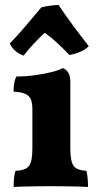

<svg xmlns="http://www.w3.org/2000/svg" viewBox="-20 -736 400 759"><path d="M34 3Q34 -16 35.6 -32.3Q37.2 -48.6 41.4 -61Q81.4 -62.2 94.7 -80.1Q108 -98 108 -148V-303.4Q108 -326.4 102.6 -341.5Q97.2 -356.6 81.2 -364.3Q65.2 -372 33.6 -373.8Q33.6 -389.6 35.9 -405.2Q38.2 -420.8 45 -433.6Q80.4 -433.6 117.3 -438.6Q154.2 -443.6 184 -451.1Q213.8 -458.6 228.2 -467Q242 -461.6 250 -448.7Q258 -435.8 258 -412.6V-148Q258 -98 271.2 -80.1Q284.4 -62.2 321.2 -61Q324.8 -48.6 326.4 -31.7Q328 -14.8 328 3Q314 2 290.2 1.5Q266.4 1 238.2 0.5Q210 0 181.4 0Q152.8 0 124.2 0.5Q95.6 1 71.8 1.5Q48 2 34 3ZM73.2 -516.2Q34.2 -530.4 18.6 -564Q49.8 -595.8 81.6 -633.6Q113.4 -671.4 143.4 -706.8Q160.6 -711.2 179.5 -713.7Q198.4 -716.2 211.6 -716.2Q237.4 -677.4 267.5 -636.7Q297.6 -596 331 -553.4Q317.6 -540 296 -530.7Q274.4 -521.4 254.2 -518.8Q231.4 -542.8 207.5 -565.1Q183.6 -587.4 157.2 -606.4Q134.6 -586.4 113.4 -563.4Q92.2 -540.4 73.2 -516.2Z"/></svg>

Font: Vollkorn
Style: Regular
Weight: 400
Designer: Friedrich Althausen
Foundry: Friedrich Althausen
Version: Version 4.104